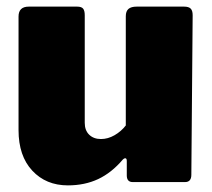

<svg xmlns="http://www.w3.org/2000/svg" viewBox="-20 -550 641 580"><path d="M360 -171V-501Q360 -516 368 -523Q376 -530 393 -530H536Q550 -530 556 -524Q562 -518 562 -504L558 -22Q558 0 539 0H381Q363 0 363 -20V-64Q363 -72 358 -72Q355 -72 351 -68Q317 -28 276.5 -9Q236 10 185 10Q119 10 77.5 -34.5Q36 -79 36 -157V-500Q36 -530 67 -530H213Q226 -530 231 -524Q236 -518 236 -504V-179Q236 -156 249.5 -143Q263 -130 285 -130Q306 -130 326 -141.5Q346 -153 360 -171Z"/></svg>

Font: Libre Franklin Black
Style: Regular
Weight: 900
Designer: Pablo Impallari, Rodrigo Fuenzalida
Foundry: Impallari Type
Version: Version 1.002; ttfautohint (v1.5)